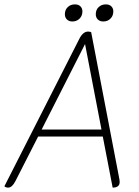

<svg xmlns="http://www.w3.org/2000/svg" viewBox="-30 -850 633 876"><path d="M-10 0 331 -671Q348 -706 372 -706Q380 -706 386 -703L515 -31Q516 -27 516 -20Q516 6 484 6L439 -227H144L40 -23Q25 6 7 6Q-3 6 -10 0ZM433 -259 358 -649 160 -259ZM266 -785Q266 -805 279 -817.5Q292 -830 312 -830Q328 -830 337 -821Q346 -812 346 -798Q346 -778 333 -765Q320 -752 300 -752Q285 -752 275.5 -761Q266 -770 266 -785ZM407 -785Q407 -805 420 -817.5Q433 -830 453 -830Q469 -830 478 -821Q487 -812 487 -798Q487 -778 474 -765Q461 -752 441 -752Q426 -752 416.5 -761Q407 -770 407 -785Z"/></svg>

Font: Thasadith
Style: Italic
Weight: 400
Italic angle: -9°
Designer: Cadson Demak Co.,Ltd.
Foundry: Cadson Demak Co.,Ltd.
Version: Version 1.000; ttfautohint (v1.6)